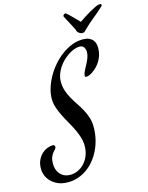

<svg xmlns="http://www.w3.org/2000/svg" viewBox="-248 -1053 961 1250"><g transform="rotate(-15 232.0 -428.5)"><path d="M351.1 -729Q334 -729 314.5 -721.9Q294.9 -714.8 275.4 -702.1Q255.9 -689.5 237.5 -671.6Q219.2 -653.8 205.3 -632.8Q191.4 -611.8 183.1 -587.9Q174.8 -564 174.8 -539.1Q174.8 -505.4 184.6 -477.1Q194.3 -448.7 208.7 -422.9Q223.1 -397 240 -372.3Q256.8 -347.7 271.2 -321.3Q285.6 -294.9 295.4 -265.1Q305.2 -235.4 305.2 -200.2Q305.2 -158.7 296.4 -120.1Q287.6 -81.5 271.2 -47.6Q254.9 -13.7 232.2 14.4Q209.5 42.5 181.4 62.5Q153.3 82.5 120.8 93.8Q88.4 105 53.2 105Q12.7 105 -15.6 92.3Q-43.9 79.6 -62.3 60.3Q-80.6 41 -88.9 18.6Q-97.2 -3.9 -97.2 -23.9Q-97.2 -58.1 -85.7 -82.8Q-74.2 -107.4 -56.9 -123Q-39.6 -138.7 -19.8 -146.2Q0 -153.8 17.1 -153.8Q23.9 -153.8 27.3 -149.2Q30.8 -144.5 30.8 -139.2Q30.8 -130.9 23.9 -124.3Q17.1 -117.7 8.8 -107.4Q0.5 -97.2 -6.3 -80.3Q-13.2 -63.5 -13.2 -35.2Q-13.2 -17.1 -7.6 0.5Q-2 18.1 9.5 31.7Q21 45.4 38.3 53.7Q55.7 62 79.1 62Q104.5 62 129.2 51Q153.8 40 173.3 19.5Q192.9 -1 204.8 -30.5Q216.8 -60.1 216.8 -97.2Q216.8 -127.4 207.3 -157Q197.8 -186.5 183.6 -215.6Q169.4 -244.6 152.8 -273.2Q136.2 -301.8 122.1 -330.6Q107.9 -359.4 98.4 -388.2Q88.9 -417 88.9 -446.8Q88.9 -481.4 100.3 -518.8Q111.8 -556.2 131.8 -591.8Q151.9 -627.4 179.7 -659.7Q207.5 -691.9 240.2 -716.3Q272.9 -740.7 309.6 -754.9Q346.2 -769 383.8 -769Q408.2 -769 424.3 -762Q440.4 -754.9 450 -743.7Q459.5 -732.4 463.1 -718Q466.8 -703.6 466.8 -689Q466.8 -663.1 459.7 -640.9Q452.6 -618.7 441.4 -600.8Q430.2 -583 416.5 -569.3Q402.8 -555.7 389.6 -546.4Q376.5 -537.1 365 -532.5Q353.5 -527.8 347.2 -527.8Q340.3 -527.8 337.6 -529.3Q335 -530.8 335 -539.1Q336.9 -553.7 345.7 -570.8Q354.5 -587.9 364.3 -606.2Q374 -624.5 381.6 -644Q389.2 -663.6 389.2 -683.1Q389.2 -689.9 387.5 -698Q385.7 -706.1 381.6 -712.9Q377.4 -719.7 370.1 -724.4Q362.8 -729 351.1 -729ZM302.7 -944.3Q301.8 -945.3 301.8 -947.3Q301.8 -953.1 308.1 -957.5Q314.5 -961.9 318.8 -961.9Q322.3 -960.4 332.5 -951.7Q340.8 -943.8 357.4 -927.7Q374 -911.6 401.9 -882.3Q416 -892.1 437 -905.8Q458 -919.4 479.5 -931.9Q501 -944.3 519.8 -953.1Q538.6 -961.9 548.8 -961.9Q554.7 -961.9 557.9 -959.5Q561 -957 561 -953.1Q561 -947.8 554.7 -943.4Q534.7 -924.8 517.8 -910.6Q501 -896.5 485.1 -883.5Q469.2 -870.6 453.6 -856.9Q438 -843.3 420.9 -826.2Q414.1 -819.3 408.9 -814.2Q403.8 -809.1 392.1 -809.1Q387.7 -809.1 381.8 -811.3Q376 -813.5 370.6 -817.6Q365.2 -821.8 361.3 -827.4Q357.4 -833 356.9 -840.3Q345.7 -861.8 337.2 -878.2Q328.6 -894.5 322 -907Q315.4 -919.4 310.5 -928.5Q305.7 -937.5 302.7 -944.3Z"/></g></svg>

Font: Mervale Script
Style: Regular
Weight: 400
Designer: Astigmatic (AOETI)
Foundry: Astigmatic (AOETI)
Version: Version 1.000